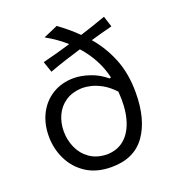

<svg xmlns="http://www.w3.org/2000/svg" viewBox="-144 -900 910 1019"><g transform="rotate(-20 310.5 -390.0)"><path d="M184.1 -573.7 163.1 -635.3Q207.5 -646.5 247.8 -657.5Q288.1 -668.5 322.8 -679.2Q276.9 -720.7 212.4 -757.3L293.5 -792.5Q320.8 -772.5 347.7 -750.2Q374.5 -728 399.4 -703.1Q431.6 -713.4 468.8 -725.6Q505.9 -737.8 545.9 -752.4L565.4 -690.9Q532.7 -682.6 501.5 -674.3Q470.2 -666 442.9 -657.7Q501 -589.8 533.9 -506.8Q566.9 -423.8 566.9 -317.9Q566.9 -166.5 503.9 -77.6Q440.9 11.2 312.5 11.2Q228.5 11.2 170.9 -26.1Q113.3 -63.5 83.5 -124.5Q53.7 -185.5 53.7 -255.4Q53.7 -327.1 82.5 -382.8Q111.3 -438.5 163.3 -470Q215.3 -501.5 283.7 -501.5Q324.2 -501.5 372.8 -485.1Q421.4 -468.8 461.9 -434.6L470.7 -437.5Q445.8 -545.4 366.7 -633.8Q322.8 -620.6 279.5 -606.7Q236.3 -592.8 184.1 -573.7ZM481.9 -353Q448.7 -388.2 416.3 -406Q383.8 -423.8 356.2 -430.2Q328.6 -436.5 309.6 -436.5Q251.5 -435.1 213.1 -409.4Q174.8 -383.8 156 -342.5Q137.2 -301.3 137.2 -252.9Q137.2 -204.6 156.5 -160.9Q175.8 -117.2 214.8 -89.4Q253.9 -61.5 312.5 -60.1Q374 -61.5 414.3 -98.1Q454.6 -134.8 471.9 -200.2Q489.3 -265.6 481.9 -353Z"/></g></svg>

Font: Pinar DS4-Regular
Style: Regular
Weight: 400
Designer: Amin Abedi
Version: Version 2.000